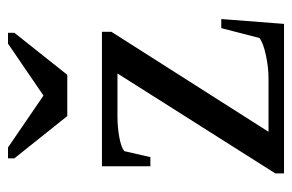

<svg xmlns="http://www.w3.org/2000/svg" viewBox="-146 -590 736 484"><g transform="rotate(-90 222.0 -348.0)"><path d="M26.9 0V-22L278.8 -419.9H170.9Q143.6 -419.9 118.2 -415.3Q92.8 -410.6 83 -402.8L67.9 -336.9H44.9V-459H383.8V-435.1L131.8 -39.1H266.1Q293.9 -39.1 324.7 -45.7Q355.5 -52.2 368.2 -62L393.1 -158.2H416L403.8 0ZM92.3 -695.8 223.1 -606.4 354 -695.8H381.3V-679.7L275.4 -546.4H171.4L64.9 -679.7V-695.8Z"/></g></svg>

Font: Liberation Serif
Style: Regular
Weight: 400
Designer: Steve Matteson
Foundry: Ascender Corporation
Version: Version 2.1.5